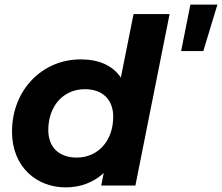

<svg xmlns="http://www.w3.org/2000/svg" viewBox="-20 -803 961 831"><path d="M804 -783 764 -582H860L921 -783ZM503 -467C468 -520 407 -546 329 -546C163 -546 32 -414 32 -233C32 -80 139 8 264 8C331 8 386 -15 429 -54L418 0H566L714 -742H558ZM312 -121C234 -121 189 -167 189 -240C189 -345 255 -417 347 -417C425 -417 470 -371 470 -298C470 -193 404 -121 312 -121Z"/></svg>

Font: AWKNG-Font
Style: Bold Italic
Weight: 700
Italic angle: -11.3°
Designer: Awakening Church
Foundry: Awakening Church
Version: Version 1.700;PS 001.700;hotconv 1.0.88;makeotf.lib2.5.64775